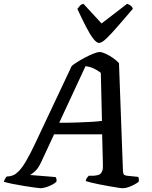

<svg xmlns="http://www.w3.org/2000/svg" viewBox="-57 -995 801 1015"><path d="M158 0Q151 0 126.5 -3.5Q102 -7 70 -12Q38 -17 9 -23Q-20 -29 -37 -34Q-34 -43 -29.5 -51Q-25 -59 -21 -62L-8 -63Q1 -64 13.5 -69Q26 -74 42.5 -90.5Q59 -107 80.5 -143Q102 -179 131 -241L322 -646Q332 -655 352 -667.5Q372 -680 395 -692Q418 -704 438.5 -712Q459 -720 469 -720Q482 -720 501.5 -711Q521 -702 540.5 -688.5Q560 -675 572 -661L593 -91Q594 -77 597.5 -72.5Q601 -68 614 -66L673 -60Q676 -57 677 -50.5Q678 -44 676 -34Q666 -26 650.5 -18Q635 -10 620 -5Q605 0 592 0Q585 0 565.5 -3Q546 -6 520.5 -10.5Q495 -15 469.5 -20Q444 -25 424 -30Q404 -35 396 -38Q398 -48 402.5 -54.5Q407 -61 412 -66H438Q453 -67 464 -70.5Q475 -74 481.5 -86.5Q488 -99 487 -126L483 -285H229L163 -143Q146 -105 127 -88.5Q108 -72 101 -70L237 -59Q240 -55 241.5 -48Q243 -41 241 -34Q233 -26 217.5 -18Q202 -10 185.5 -5Q169 0 158 0ZM256 -346Q308 -346 352 -347.5Q396 -349 429.5 -351Q463 -353 482 -356L476 -610Q458 -624 437.5 -633.5Q417 -643 395 -645ZM467 -768Q453 -768 435 -792Q417 -816 396 -857Q375 -898 352 -948Q359 -957 365.5 -964.5Q372 -972 384 -975L480 -871L615 -975Q629 -970 636.5 -963Q644 -956 645 -948Q602 -898 566.5 -857Q531 -816 506 -792Q481 -768 467 -768Z"/></svg>

Font: Texturina 12pt SemiBold
Style: Italic
Weight: 600
Italic angle: -11°
Version: Version 1.002